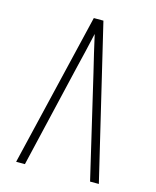

<svg xmlns="http://www.w3.org/2000/svg" viewBox="-111 -812 722 888"><g transform="rotate(15 250.0 -367.5)"><path d="M52 0 227 -735H273L448 0H406L291 -490Q280 -534 270 -577.5Q260 -621 250 -665Q240 -621 230 -577.5Q220 -534 209 -490L94 0Z"/></g></svg>

Font: Zed Sans Extralight
Style: Regular
Weight: 200
Designer: Belleve Invis
Foundry: Belleve Invis
Version: Version 1.0.0; ttfautohint (v1.8.4)